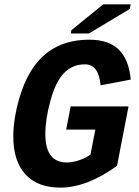

<svg xmlns="http://www.w3.org/2000/svg" viewBox="-20 -851 640 881"><path d="M256.8 9.8Q151.4 9.8 96.2 -51.5Q41 -112.8 41 -224.6Q41 -303.2 67.6 -396.2Q94.2 -489.3 138.2 -549.1Q182.1 -608.9 245.1 -638.9Q308.1 -668.9 390.1 -668.9Q477.5 -668.9 524.4 -624Q571.3 -579.1 580.1 -485.8L441.4 -459.5Q433.6 -555.7 369.6 -555.7Q312.5 -555.7 274.2 -516.4Q235.8 -477.1 211.9 -390.6Q188 -304.2 188 -235.8Q188 -105.5 286.6 -105.5Q313.5 -105.5 344.2 -116Q375 -126.5 395 -141.6L417.5 -256.3H283.7L304.2 -362.8H569.8L517.1 -90.3Q379.4 9.8 256.8 9.8ZM304.7 -697.3 307.6 -712.4 453.6 -831.1H579.6L575.7 -810.1L387.7 -697.3Z"/></svg>

Font: Cousine
Style: Bold Italic
Weight: 700
Italic angle: -12°
Monospace: yes
Designer: Steve Matteson
Foundry: Ascender Corporation
Version: Version 1.20